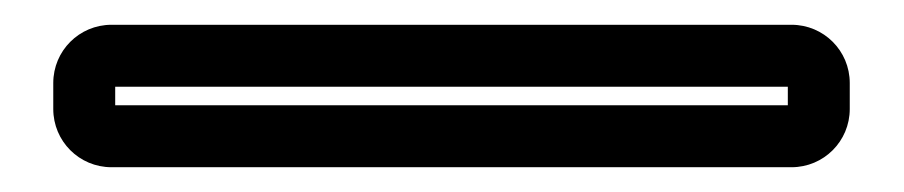

<svg xmlns="http://www.w3.org/2000/svg" viewBox="-20 21 730 155"><path d="M616 106H73V91H616ZM619 41H70C44 41 23 62 23 88V109C23 135 44 156 70 156H619C645 156 666 135 666 109V88C666 62 645 41 619 41Z"/></svg>

Font: DIN Rundschrift
Style: MittelKont
Weight: 400
Version: Version 1.027